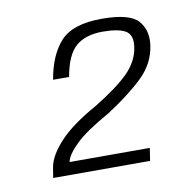

<svg xmlns="http://www.w3.org/2000/svg" viewBox="-48 -726 374 396"><g transform="rotate(-10 139.5 -528.0)"><path d="M33.5 -375 37 -396.5Q41 -420.5 66.8 -448.5Q92.5 -476.5 145.5 -506Q193 -535 216.8 -558.5Q240.5 -582 245 -611Q249 -637 234 -645.8Q219 -654.5 186 -654.5Q150.5 -654.5 130.2 -637.2Q110 -620 102 -574.5H68.5Q77 -625 102.5 -653Q128 -681 189 -681Q247 -681 264.8 -661.2Q282.5 -641.5 278.5 -610.5Q273.5 -573 245 -545.2Q216.5 -517.5 169.5 -487Q118.5 -458.5 97 -437.5Q75.5 -416.5 72.5 -401.5H240.5L236.5 -375Z"/></g></svg>

Font: Anybody Light
Style: Italic
Weight: 300
Italic angle: -10°
Designer: Tyler Finck
Foundry: Etcetera Type Company
Version: Version 1.010; ttfautohint (v1.8.3) -l 8 -r 50 -G 200 -x 14 